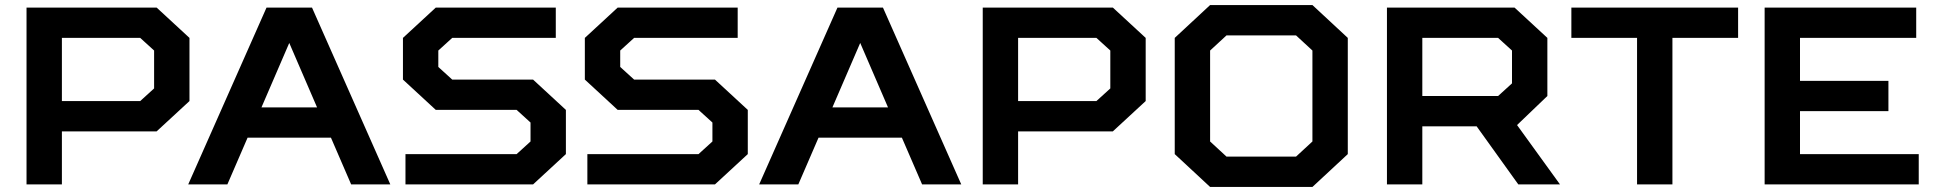

<svg xmlns="http://www.w3.org/2000/svg" viewBox="-20 -730 7650 760"><path d="M600 -210H225V0H85V-700H600L730 -580V-330ZM590 -530 535 -580H225V-330H535L590 -380Z M1370 0 1290 -185H960L880 0H725L1035 -700H1215L1525 0ZM1125 -560 1015 -305H1235Z M1705 -295 1575 -415V-580L1705 -700H2180V-580H1770L1715 -530V-465L1770 -415H2090L2220 -295V-120L2090 0H1585V-120H2025L2080 -170V-245L2025 -295Z M2425 -295 2295 -415V-580L2425 -700H2900V-580H2490L2435 -530V-465L2490 -415H2810L2940 -295V-120L2810 0H2305V-120H2745L2800 -170V-245L2745 -295Z M3630 0 3550 -185H3220L3140 0H2985L3295 -700H3475L3785 0ZM3385 -560 3275 -305H3495Z M4385 -210H4010V0H3870V-700H4385L4515 -580V-330ZM4375 -530 4320 -580H4010V-330H4320L4375 -380Z M4835 -590 4770 -530V-170L4835 -110H5110L5175 -170V-530L5110 -590ZM4770 -710H5175L5315 -580V-120L5175 10H4770L4630 -120V-580Z M5825 -230H5610V0H5470V-700H5975L6105 -580V-350L5985 -235L6155 0H5990ZM5965 -530 5910 -580H5610V-350H5910L5965 -400Z M6600 0H6460V-580H6200V-700H6860V-580H6600Z M6965 -700H7565V-580H7105V-410H7455V-290H7105V-120H7575V0H6965Z"/></svg>

Font: Squares Bold
Style: Regular
Weight: 400
Designer: Typetype
Foundry: Typetype
Version: Version 001.000